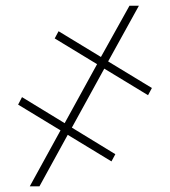

<svg xmlns="http://www.w3.org/2000/svg" viewBox="-20 -657 599 677"><path d="M233.4 -207 386.7 -113.3 373 -87.9 218.8 -181.6 119.1 0H85L193.4 -197.3L43.9 -288.1L57.6 -314.5L208 -222.7L322.3 -430.7L172.9 -521.5L186.5 -546.9L335.9 -456.1L436.5 -636.7H469.7L361.3 -440.4L515.6 -346.7L502 -321.3L347.7 -415Z"/></svg>

Font: Pretendard Std Thin
Style: Regular
Weight: 100
Designer: Base glyphs from Inter by Rasmus Andersson; Hangeul glyphs from Noto Sans CJK(Source Han Sans) by Jang Soo-young and Kan
Foundry: Kil Hyung-jin
Version: Version 1.309